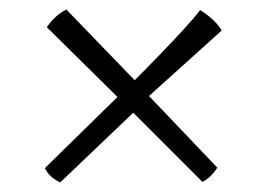

<svg xmlns="http://www.w3.org/2000/svg" viewBox="-20 -496 556 402"><path d="M106 -114Q83 -125 74 -144L226 -293L78 -439Q95 -464 119 -476L262 -328Q289 -355 316 -383Q343 -411 365 -435Q387 -459 399 -475Q415 -465 427 -453.5Q439 -442 444 -432L292 -295L435 -145Q430 -137 423 -129.5Q416 -122 404 -115L259 -260Z"/></svg>

Font: Texturina ExtraLight
Style: Regular
Weight: 200
Designer: Guillermo Torres Carreño
Foundry: Omnibus-Type
Version: Version 1.002; ttfautohint (v1.8.3)